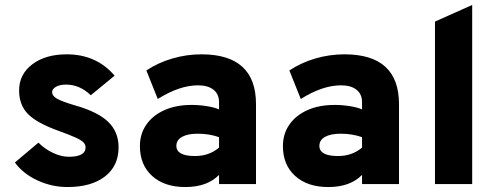

<svg xmlns="http://www.w3.org/2000/svg" viewBox="-20 -742 2004 774"><path d="M252 12Q188.5 12 130.5 -15Q72.5 -42 40 -87L135 -167Q160 -141.5 193.5 -125.8Q227 -110 257 -110Q325 -110 325 -148Q325 -159 316.5 -168Q308 -177 284.2 -187.8Q260.5 -198.5 215 -215Q127.5 -246.5 92.2 -283Q57 -319.5 57 -377Q57 -442.5 110.2 -482.8Q163.5 -523 249 -523Q368.5 -523 442 -437L346 -358Q301.5 -401 246 -401Q221.5 -401 205.8 -392.2Q190 -383.5 190 -370Q190 -356 209.2 -344.5Q228.5 -333 283 -317Q374.5 -291 416.2 -250.8Q458 -210.5 458 -148Q458 -73 403 -30.5Q348 12 252 12Z M727 12Q642.5 12 593.2 -32.8Q544 -77.5 544 -153Q544 -202.5 570.2 -240Q596.5 -277.5 643.2 -298.2Q690 -319 752 -319Q783 -319 813.2 -314.2Q843.5 -309.5 863 -301V-330Q863 -362.5 840.8 -380.2Q818.5 -398 778 -398Q703.5 -398 616 -343L570 -458Q617.5 -489.5 674.8 -506.2Q732 -523 792 -523Q1012 -523 1012 -322V0H863V-37Q815.5 12 727 12ZM766 -113Q823 -113 863 -147V-189Q824 -203 777 -203Q736.5 -203 713.8 -190.2Q691 -177.5 691 -154Q691 -113 766 -113Z M1303.5 12Q1219 12 1169.8 -32.8Q1120.5 -77.5 1120.5 -153Q1120.5 -202.5 1146.8 -240Q1173 -277.5 1219.8 -298.2Q1266.5 -319 1328.5 -319Q1359.5 -319 1389.8 -314.2Q1420 -309.5 1439.5 -301V-330Q1439.5 -362.5 1417.2 -380.2Q1395 -398 1354.5 -398Q1280 -398 1192.5 -343L1146.5 -458Q1194 -489.5 1251.2 -506.2Q1308.5 -523 1368.5 -523Q1588.5 -523 1588.5 -322V0H1439.5V-37Q1392 12 1303.5 12ZM1342.5 -113Q1399.5 -113 1439.5 -147V-189Q1400.5 -203 1353.5 -203Q1313 -203 1290.2 -190.2Q1267.5 -177.5 1267.5 -154Q1267.5 -113 1342.5 -113Z M1733.5 0V-655L1883.5 -722V0Z"/></svg>

Font: Overpass Black
Style: Regular
Weight: 900
Designer: Delve Withrington, Dave Bailey, Thomas Jockin
Foundry: Delve Fonts LLC
Version: Version 4.000; ttfautohint (v1.8.3)